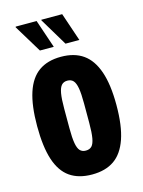

<svg xmlns="http://www.w3.org/2000/svg" viewBox="-113 -791 646 870"><g transform="rotate(-15 210.5 -356.5)"><path d="M210 12Q147 12 106 -16.5Q65 -45 45 -106Q25 -167 25 -264Q25 -360 45 -421Q65 -482 106 -511Q147 -540 210 -540Q273 -540 314 -511Q355 -482 376 -421Q397 -360 397 -264Q397 -167 376 -106Q355 -45 314 -16.5Q273 12 210 12ZM210 -100Q228 -100 238 -110.5Q248 -121 252.5 -146.5Q257 -172 257 -217V-309Q257 -355 252.5 -380.5Q248 -406 238 -417Q228 -428 210 -428Q193 -428 183 -417Q173 -406 168.5 -380.5Q164 -355 164 -309V-217Q164 -172 168.5 -146.5Q173 -121 183 -110.5Q193 -100 210 -100ZM246 -592 168 -722V-725H266L311 -592ZM126 -592 47 -722 48 -725H146L191 -592Z"/></g></svg>

Font: Archivo ExtraCondensed ExtraBold
Style: Regular
Weight: 800
Width: 2
Designer: Hector Gatti
Foundry: Omnibus-Type
Version: Version 2.001